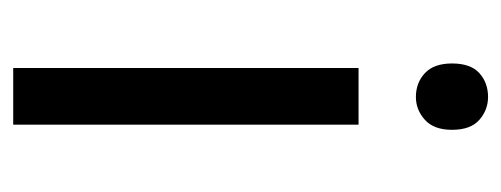

<svg xmlns="http://www.w3.org/2000/svg" viewBox="-260 -518 777 298"><g transform="rotate(90 129.0 -368.5)"><path d="M173 -536V0H85V-536ZM130 -737Q150 -737 165.5 -723.5Q181 -710 181 -681Q181 -653 165.5 -639Q150 -625 130 -625Q108 -625 93 -639Q78 -653 78 -681Q78 -710 93 -723.5Q108 -737 130 -737Z"/></g></svg>

Font: Noto Sans Tangsa
Style: Regular
Weight: 400
Designer: David Williams
Foundry: Google LLC
Version: Version 1.504